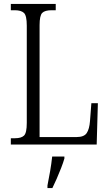

<svg xmlns="http://www.w3.org/2000/svg" viewBox="-20 -734 554 975"><path d="M35 0V-32H56Q88 -32 102 -45.5Q116 -59 116 -110V-604Q116 -655 101.5 -668.5Q87 -682 55 -682H35V-714H263V-682H242Q208 -682 194.5 -668.5Q181 -655 181 -606V-38H369Q407 -38 420.5 -58.5Q434 -79 437 -119L444 -210H477L471 0ZM221 208Q228 173 234.5 135.5Q241 98 245 61H307V71Q301 92 290.5 119Q280 146 268 173.5Q256 201 246 221H221Z"/></svg>

Font: Noto Serif Bengali Condensed Light
Style: Regular
Weight: 300
Width: 3
Designer: Juan Bruce, Universal Thirst, Indian Type Foundry and the Monotype Design Team.
Foundry: Monotype Imaging Inc.
Version: Version 2.003; ttfautohint (v1.8.4.7-5d5b)